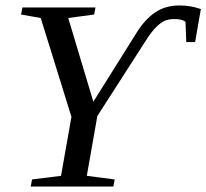

<svg xmlns="http://www.w3.org/2000/svg" viewBox="-20 -682 754 702"><path d="M693.4 -528.3H661.1L658.2 -602.5Q645 -612.3 618.7 -612.3Q595.2 -612.3 581.1 -605.5Q566.9 -598.6 551.3 -583.3Q535.6 -567.9 518.6 -542L335.9 -257.8L297.4 -39.1L399.4 -25.9L394.5 0H92.3L97.2 -25.9L203.1 -39.1L241.2 -254.9L128.9 -616.2L57.1 -628.9L62 -654.8H329.1L324.2 -628.9L229.5 -616.2L321.3 -310.1L479.5 -562.5Q510.3 -611.8 547.9 -637Q585.4 -662.1 635.7 -662.1Q677.2 -662.1 714.4 -648.9Z"/></svg>

Font: Tinos
Style: Italic
Weight: 400
Italic angle: -16.333°
Designer: Steve Matteson
Foundry: Monotype Imaging Inc.
Version: Version 1.32